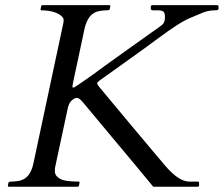

<svg xmlns="http://www.w3.org/2000/svg" viewBox="-20 -708 849 728"><path d="M730.5 -19.5Q734.9 -19.5 734.9 -13.7V-4.9Q734.9 0 728.5 0H561Q554.7 -7.8 537.6 -28.3Q520.5 -48.8 497.6 -76.7Q474.6 -104.5 447.5 -136.7Q420.4 -168.9 393.8 -200.9Q367.2 -232.9 343 -262Q318.8 -291 308.8 -303Q298.8 -314.9 295.2 -319.3Q291.5 -323.7 287.6 -327.6Q278.3 -336.9 271.2 -336.9Q264.2 -336.9 253.4 -328.4Q242.7 -319.8 237.8 -301.3L189.9 -78.1Q188 -70.3 188 -58.6Q188 -46.9 196.8 -38.1Q205.6 -29.3 219.2 -25.4Q237.8 -19.5 278.8 -19.5Q281.7 -19.5 281.7 -15.6L279.3 -3.9Q277.8 0 274.9 0H13.2Q9.8 0 9.8 -3.9L12.2 -15.6Q14.2 -19.5 24.2 -19.5Q34.2 -19.5 48.6 -21.7Q63 -23.9 74.2 -31.2Q98.1 -46.9 106.9 -89.4L220.2 -620.6Q221.2 -625.5 221.2 -632.8Q221.2 -640.1 211.7 -648.2Q202.1 -656.2 188.5 -661.1Q165.5 -668.9 136.7 -668.9Q133.8 -668.9 133.8 -672.9L136.2 -684.6Q137.2 -688.5 141.1 -688.5H395.5Q398.4 -688.5 398.4 -684.6L396 -672.9Q395 -668.9 384.5 -668.9Q374 -668.9 359.6 -666.7Q345.2 -664.6 334 -657.2Q309.6 -642.1 299.3 -593.5Q289.1 -544.9 281 -507.3Q272.9 -469.7 267.8 -445.6Q262.7 -421.4 259.8 -408.2L255.9 -388.7Q253.4 -375.5 256.8 -375.5Q260.3 -375.5 270 -382.1Q279.8 -388.7 292 -397Q304.2 -405.3 315.2 -413.1Q326.2 -420.9 335.2 -427.2Q344.2 -433.6 351.8 -439.5Q359.4 -445.3 377.7 -458.5Q396 -471.7 418.5 -487.8Q440.9 -503.9 465.6 -521.5Q490.2 -539.1 512.5 -554.9Q534.7 -570.8 552.7 -583.5Q570.8 -596.2 579.1 -602.1Q587.4 -607.9 592.3 -611.8Q597.2 -615.7 600.1 -620.1Q605.5 -627.9 605.5 -643.8Q605.5 -659.7 599.1 -664.3Q592.8 -668.9 577.6 -668.9H560.5Q551.8 -668.9 551.8 -675.3V-683.1Q551.8 -688.5 560.1 -688.5H802.7Q808.6 -688.5 808.6 -683.1V-674.8Q808.6 -668.9 795.7 -668.9Q782.7 -668.9 771.7 -666.7Q760.7 -664.6 751 -660.9Q741.2 -657.2 730.5 -652.3Q719.7 -647.5 707.3 -642.6Q694.8 -637.7 681.9 -630.9Q668.9 -624 650.4 -612.3Q618.2 -591.3 579.6 -562.7Q541 -534.2 528.3 -524.9Q515.6 -515.6 498 -503.2Q480.5 -490.7 460.2 -476.1Q439.9 -461.4 420.4 -447.5Q400.9 -433.6 384.3 -421.9Q367.7 -410.2 358.2 -403.1Q348.6 -396 348.6 -393.6Q348.6 -388.2 353.5 -381.8Q359.4 -374.5 377.4 -353Q395.5 -331.5 422.1 -299.3Q448.7 -267.1 477.1 -233.4Q558.1 -136.2 575.2 -116.5Q592.3 -96.7 605 -81.3Q617.7 -65.9 632.8 -52.2Q668 -19.5 698.2 -19.5Z"/></svg>

Font: Cardo-Italic
Style: Italic
Weight: 400
Italic angle: -12°
Designer: David J. Perry
Foundry: David J. Perry
Version: Version 0.991